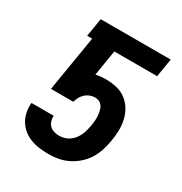

<svg xmlns="http://www.w3.org/2000/svg" viewBox="-173 -863 946 998"><g transform="rotate(30 300.0 -363.5)"><path d="M259 8Q231 8 203.5 4.5Q176 1 151 -8.5Q126 -18 105.5 -34.5Q85 -51 71.5 -73.5Q58 -96 52.5 -123Q47 -150 50 -178H51H183V-170Q183 -156 188.5 -142Q194 -128 204.5 -119Q215 -110 229.5 -106Q244 -102 259 -102Q275 -102 290.5 -106.5Q306 -111 319.5 -120.5Q333 -130 343.5 -143.5Q354 -157 360.5 -171.5Q367 -186 371 -201.5Q375 -217 378 -233Q380 -247 381.5 -261.5Q383 -276 382 -290Q381 -304 378 -318Q375 -332 368.5 -343.5Q362 -355 350 -361.5Q338 -368 323 -368Q308 -368 293 -362.5Q278 -357 266 -346Q254 -335 246.5 -321Q239 -307 235 -292H101L156 -625H126L144 -735H564L546 -625H289L264 -472Q279 -475 293.5 -476.5Q308 -478 323 -478Q356 -478 387.5 -471Q419 -464 443.5 -446Q468 -428 484.5 -401.5Q501 -375 508 -344.5Q515 -314 514.5 -281Q514 -248 508 -215Q503 -186 494 -157Q485 -128 468.5 -101Q452 -74 428 -52.5Q404 -31 376 -17Q348 -3 318.5 2.5Q289 8 259 8Z"/></g></svg>

Font: Iosevka Curly XBdExObl
Style: Regular
Weight: 800
Width: 7
Italic angle: -9°
Monospace: yes
Designer: Belleve Invis
Foundry: Belleve Invis
Version: Version 11.1.0; ttfautohint (v1.8.3)